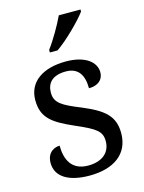

<svg xmlns="http://www.w3.org/2000/svg" viewBox="-117 -836 685 915"><g transform="rotate(-15 225.5 -378.0)"><path d="M178 -619V-606H216C269 -642 347 -721 372 -756V-766H265C244 -721 207 -657 178 -619ZM210 10C328 10 407 -43 407 -147C407 -231 362 -269 257 -313C168 -349 133 -368 133 -419C133 -466 160 -499 228 -499C287 -499 314 -460 314 -393C360 -393 386 -417 386 -453C386 -503 336 -545 240 -545C127 -545 52 -495 52 -404C52 -317 100 -283 203 -238C300 -196 326 -178 326 -129C326 -75 287 -38 216 -38C135 -38 108 -95 108 -165C84 -165 45 -150 45 -96C45 -26 110 10 210 10Z"/></g></svg>

Font: Noto Serif Balinese
Style: Regular
Weight: 400
Designer: Monotype Design Team
Foundry: Monotype Imaging Inc.
Version: Version 2.005